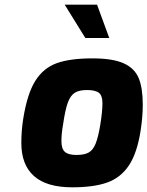

<svg xmlns="http://www.w3.org/2000/svg" viewBox="-20 -793 629 819"><path d="M71 -183Q71 -236 79 -286Q96 -393 130.5 -448Q165 -503 222 -523.5Q279 -544 374 -544Q461 -544 507.5 -523Q554 -502 571.5 -460Q589 -418 589 -346Q589 -296 580 -237Q565 -140 530 -87.5Q495 -35 437.5 -14.5Q380 6 288 6Q179 6 125 -42Q71 -90 71 -183ZM408 -262Q417 -318 417 -353Q417 -385 402 -397Q387 -409 351 -409Q317 -409 298.5 -397Q280 -385 269 -354.5Q258 -324 249 -262Q242 -223 242 -191Q242 -158 257 -145Q272 -132 306 -132Q340 -132 358.5 -142.5Q377 -153 388 -180.5Q399 -208 408 -262ZM256 -773H394L446 -631H344Z"/></svg>

Font: Exo ExtraBold
Style: Italic
Weight: 800
Italic angle: -9°
Designer: Natanael Gama
Foundry: Natanael Gama
Version: Version 1.500; ttfautohint (v1.6)